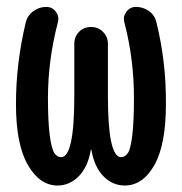

<svg xmlns="http://www.w3.org/2000/svg" viewBox="-20 -540 540 569"><path d="M150.4 9.8Q97.7 9.8 62.5 -51.3Q27.3 -112.3 27.3 -231.4Q27.3 -353.5 56.6 -474.6Q61.5 -494.1 78.6 -506.8Q95.7 -519.5 117.2 -519.5Q134.8 -519.5 145.5 -505.4Q156.2 -491.2 151.4 -473.6Q122.1 -360.4 122.1 -250Q122.1 -179.7 127.4 -139.2Q132.8 -98.6 141.1 -86.4Q149.4 -74.2 161.1 -74.2Q200.2 -74.2 200.2 -255.9V-410.2Q200.2 -431.6 214.4 -445.8Q228.5 -460 250 -460Q271.5 -460 285.6 -445.3Q299.8 -430.7 299.8 -410.2V-255.9Q299.8 -74.2 338.9 -74.2Q350.6 -74.2 358.9 -86.4Q367.2 -98.6 372.1 -139.2Q377 -179.7 377 -250Q377 -365.2 348.6 -473.6Q343.8 -490.2 354.5 -504.9Q365.2 -519.5 382.8 -519.5Q404.3 -519.5 421.4 -507.3Q438.5 -495.1 443.4 -474.6Q472.7 -356.4 471.7 -231.4Q471.7 -111.3 437.5 -50.8Q403.3 9.8 349.6 9.8Q313.5 9.8 286.6 -17.6Q259.8 -44.9 251 -94.7Q251 -96.7 250 -96.7Q249 -96.7 249 -94.7Q240.2 -44.9 213.4 -17.6Q186.5 9.8 150.4 9.8Z"/></svg>

Font: Rounded-X Mgen+ 1mn medium
Style: Regular
Weight: 500
Designer: [Source Han Sans]
Ryoko NISHIZUKA  (kana & ideographs); Paul D. Hunt (Latin, Greek & Cyrillic); Wenlong ZHANG  (bopomofo
Version: Version 1.059.20150602